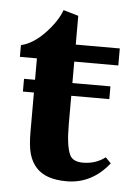

<svg xmlns="http://www.w3.org/2000/svg" viewBox="-46 -604 471 653"><g transform="rotate(5 189.5 -277.5)"><path d="M205.6 12.2Q134.3 12.2 102.1 -22.9Q84.5 -42 76.7 -69.1Q68.8 -96.2 68.8 -146V-278.8H31.2V-322.3H68.8V-395.5H10.7V-435.5Q52.2 -445.3 91.3 -486.3Q130.4 -527.3 145 -566.9L196.3 -551.8V-453.6H346.7V-395.5H196.3V-322.3H326.2V-278.8H196.3V-181.6Q196.3 -106 210.9 -76.7Q221.7 -55.7 255.4 -55.7Q298.8 -55.7 331.5 -80.6L350.1 -61.5Q291.5 12.2 205.6 12.2Z"/></g></svg>

Font: Elstob 6pt
Style: Bold
Weight: 700
Designer: Peter S. Baker
Version: Version 1.015